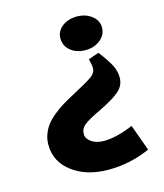

<svg xmlns="http://www.w3.org/2000/svg" viewBox="-108 -778 749 876"><g transform="rotate(-15 267.0 -340.5)"><path d="M336.9 -696.8Q377.4 -696.8 406.2 -674.6Q435.1 -652.3 435.1 -619.1Q435.1 -584 406.2 -561Q377.4 -538.1 336.9 -538.1Q294.4 -538.1 266.6 -560.8Q238.8 -583.5 238.8 -619.1Q238.8 -652.8 266.8 -674.8Q294.9 -696.8 336.9 -696.8ZM494.1 -25.9Q399.9 16.1 296.9 16.1Q194.8 16.1 127.4 -33.9Q60.1 -84 60.1 -165Q60.1 -190.4 68.8 -214.1Q77.6 -237.8 92 -256.3Q106.4 -274.9 128.7 -293Q150.9 -311 173.1 -325Q195.3 -338.9 224.1 -354Q304.2 -396.5 325.7 -412.6Q347.2 -428.7 347.2 -451.2Q347.2 -465.8 339.8 -494.1L389.2 -511.2Q423.3 -466.8 438.7 -438Q454.1 -409.2 454.1 -377.9Q454.1 -340.3 425 -314.7Q396 -289.1 329.1 -256.8Q272.9 -230.5 251 -213.4Q229 -196.3 229 -169.9Q229 -147.9 252 -132.1Q274.9 -116.2 311 -116.2Q369.6 -116.2 449.2 -149.9Z"/></g></svg>

Font: BioRhyme ExtraBold
Style: Regular
Weight: 800
Designer: Aoife Mooney
Foundry: Aoife Mooney Type
Version: Version 1.500;PS 001.500;hotconv 1.0.88;makeotf.lib2.5.64775